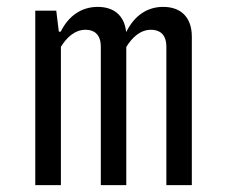

<svg xmlns="http://www.w3.org/2000/svg" viewBox="-20 -538 660 558"><path d="M347 0V-401.5C364 -429 387.5 -451.5 419 -451.5C440.5 -451.5 463.5 -441.5 463.5 -402V0H537.5V-431.5C537.5 -489.5 504 -518 454 -518C406 -518 369.5 -490.5 347.5 -446H346.5C341 -494.5 309.5 -518 264 -518C215.5 -518 178.5 -490.5 156.5 -446H151L143.5 -507H82.5V0H157V-402C174 -429.5 197.5 -451.5 229 -451.5C250 -451.5 273 -441.5 273 -402V0Z"/></svg>

Font: Monaspace Neon Light
Style: Regular
Weight: 300
Designer: Riley Cran & the Lettermatic Team
Foundry: Lettermatic
Version: Version 1.200 (Monaspace Neon)